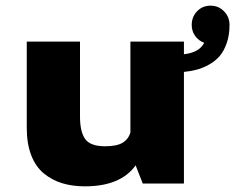

<svg xmlns="http://www.w3.org/2000/svg" viewBox="-20 -648 830 678"><path d="M280 10Q235 10 198.8 -1.2Q162.5 -12.5 134 -36.2Q105.5 -60 90 -100.5Q74.5 -141 74.5 -196V-501H262.5V-237Q262.5 -182 281 -156.8Q299.5 -131.5 351 -131.5Q392.5 -131.5 413 -144Q433.5 -156.5 440.5 -180V-501H629.5V-456.5Q684 -462.5 701 -497Q681.5 -504 669.2 -521Q657 -538 657 -560Q657 -588.5 676 -608.2Q695 -628 723.5 -628Q751.5 -628 771 -608.2Q790.5 -588.5 790.5 -560Q790.5 -524.5 780.8 -496.2Q771 -468 755.8 -450.2Q740.5 -432.5 718.8 -420.2Q697 -408 675.5 -402.2Q654 -396.5 629.5 -394V0H484L459 -64Q405.5 10 280 10Z"/></svg>

Font: League Mono ExtraBold
Style: Regular
Weight: 800
Width: 6
Designer: Tyler Finck
Foundry: The League of Moveable Type / Tyler Finck
Version: Version 2.210